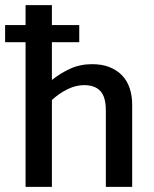

<svg xmlns="http://www.w3.org/2000/svg" viewBox="-33 -731 604 751"><path d="M277 -633V-566H170V-418Q202 -444 241 -462Q280 -480 327 -480Q367 -480 396.5 -468Q426 -456 445.5 -435Q465 -414 474.5 -385Q484 -356 484 -322V0H381V-299Q381 -352 359.5 -375Q338 -398 296 -398Q264 -398 232 -382.5Q200 -367 170 -340V0H67V-566H-13V-633H67V-711H170V-633Z"/></svg>

Font: Mukta Mahee Medium
Style: Regular
Weight: 500
Designer: Shuchita Grover, Noopur Datye, Girish Dalvi, Yashodeep Gholap
Foundry: Ek Type
Version: Version 2.538;PS 1.000;hotconv 16.6.51;makeotf.lib2.5.65220;